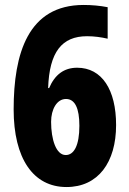

<svg xmlns="http://www.w3.org/2000/svg" viewBox="-20 -744 521 774"><path d="M35 -303C35 -105 114 10 248 10C376 10 448 -90 448 -240C448 -382 391 -471 291 -471C238 -471 201 -443 178 -389H174C179 -534 229 -598 331 -598C360 -598 388 -594 414 -588V-715C383 -721 350 -724 317 -724C93 -724 35 -528 35 -303ZM245 -119C206 -119 186 -182 186 -253C186 -303 209 -345 246 -345C282 -345 300 -308 300 -237C300 -157 278 -119 245 -119Z"/></svg>

Font: Noto Sans Arabic UI XCn XBd
Style: Regular
Weight: 800
Width: 2
Designer: Monotype Design Team, Nadine Chahine and Nizar Qandah
Foundry: Monotype Imaging Inc.
Version: Version 2.010